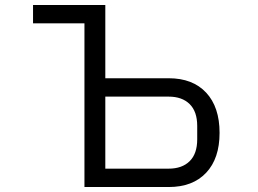

<svg xmlns="http://www.w3.org/2000/svg" viewBox="-20 -753 1040 773"><path d="M320 0V-659H113V-733H404V-438H659Q756 -438 810 -380Q864 -322 864 -218Q864 -115 810 -57.5Q756 0 659 0ZM659 -74Q713 -74 743.5 -104Q774 -134 774 -192V-246Q774 -304 743.5 -334Q713 -364 659 -364H404V-74Z"/></svg>

Font: IBM Plex Sans JP
Style: Regular
Weight: 400
Designer: Mike Abbink; Paul van der Laan; Pieter van Rosmalen; Wujin Sim; Yejin Wi; Jinhee Kim; Boomi Park; Yona Kim; Kichan Ma
Foundry: Sandoll Inc.
Version: Version 1.000